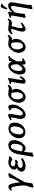

<svg xmlns="http://www.w3.org/2000/svg" viewBox="2278 -3027 999 5595"><g transform="rotate(-90 2777.5 -229.5)"><path d="M129.9 249.5 102.1 224.6Q171.9 25.9 171.9 -35.6Q171.9 -101.6 147.9 -251.5Q124 -401.4 93.8 -402.8Q80.1 -402.8 35.6 -380.9L14.6 -413.6Q82 -485.8 147.5 -485.8Q229 -483.4 262.7 -146Q381.8 -339.8 402.3 -459.5Q450.7 -476.6 510.3 -487.3L532.7 -461.4Q360.4 -195.8 264.2 1.5Q259.8 42 249.5 103.5L229 214.8Q182.1 227.5 129.9 249.5Z M732.9 17.1Q574.2 6.8 574.2 -100.1L575.2 -117.7Q594.7 -206.5 681.2 -240.7Q632.8 -261.2 632.8 -321.8L633.8 -338.9Q642.1 -386.7 700.7 -433.6Q759.3 -480.5 842.8 -485.8Q881.8 -485.8 919.2 -476.3Q956.5 -466.8 967.3 -466.8Q981 -467.8 1002.4 -473.6L1025.9 -446.8Q989.3 -395.5 932.6 -365.7Q853 -417.5 814.9 -417.5Q739.3 -412.1 728.5 -353.5L728 -347.7Q728 -285.2 833.5 -280.3Q878.4 -284.2 903.3 -289.6L919.9 -267.6L877.9 -209.5Q844.2 -219.7 826.2 -219.7Q706.5 -215.8 683.6 -141.1Q682.1 -134.8 682.1 -128.4Q682.1 -71.8 782.7 -65.9Q851.1 -67.4 953.6 -117.7L965.8 -72.8Q859.4 15.1 732.9 17.1Z M1258.8 -65.9Q1326.7 -70.8 1356.2 -143.3Q1385.7 -215.8 1385.7 -296.4Q1385.7 -412.1 1304.2 -415Q1222.7 -407.7 1185.5 -209.5L1163.6 -95.7Q1201.2 -65.9 1258.8 -65.9ZM1028.8 250 1006.3 227.5 1083 -206.1Q1139.2 -470.2 1339.4 -485.8Q1490.2 -483.9 1490.2 -314.9Q1490.2 -197.3 1412.1 -90.1Q1334 17.1 1253.9 17.1Q1190.9 17.1 1156.2 -39.6Q1128.9 111.3 1128.9 175.3Q1128.9 195.8 1133.8 213.4Q1080.6 227.1 1028.8 250Z M1748 -47.4Q1804.2 -47.4 1847.7 -122.8Q1891.1 -198.2 1891.1 -309.1Q1891.1 -424.3 1805.7 -424.3Q1747.6 -424.3 1703.4 -350.6Q1659.2 -276.9 1659.2 -165Q1659.2 -47.4 1748 -47.4ZM1723.1 10.7Q1641.6 10.7 1594.5 -38.3Q1547.4 -87.4 1547.4 -173.3Q1547.4 -293.9 1632.8 -388.2Q1718.3 -482.4 1829.1 -482.4Q1910.2 -482.4 1956.8 -434.6Q2003.4 -386.7 2003.4 -301.3Q2003.4 -174.3 1920.9 -81.8Q1838.4 10.7 1723.1 10.7Z M2228.5 17.1Q2174.3 17.1 2141.4 -25.1Q2108.4 -67.4 2108.4 -129.9Q2108.4 -176.3 2128.7 -261Q2148.9 -345.7 2148.9 -391.6Q2148.9 -415 2142.6 -415Q2128.9 -415 2083 -384.3L2069.8 -424.3Q2162.6 -488.8 2217.8 -488.8Q2242.2 -488.8 2249.3 -475.3Q2256.3 -461.9 2256.3 -437.5Q2256.3 -389.2 2234.1 -287.6Q2211.9 -186 2211.9 -144.5Q2211.9 -101.6 2226.3 -82Q2240.7 -62.5 2261.7 -62.5Q2313 -62.5 2370.1 -146.5Q2427.2 -230.5 2427.2 -321.8Q2427.2 -413.1 2364.3 -421.9L2356 -454.1Q2419.9 -480.5 2465.8 -489.3Q2505.9 -476.6 2516.4 -439Q2526.9 -401.4 2526.9 -367.7Q2526.9 -230.5 2430.7 -106.7Q2334.5 17.1 2228.5 17.1Z M2774.4 -58.6Q2823.2 -58.6 2855 -108.4Q2886.7 -158.2 2886.7 -263.7Q2886.7 -340.8 2864.7 -395Q2821.3 -403.3 2793.9 -403.3Q2746.6 -403.3 2713.6 -349.9Q2680.7 -296.4 2680.7 -211.9Q2680.7 -150.4 2708.7 -104.5Q2736.8 -58.6 2774.4 -58.6ZM2745.6 17.1Q2668.5 17.1 2624.5 -42.7Q2580.6 -102.5 2580.6 -184.6Q2580.6 -288.6 2658.7 -388.7Q2736.8 -488.8 2840.8 -488.8Q2872.1 -488.8 2925.3 -479.7Q2978.5 -470.7 3006.3 -470.7Q3042.5 -470.7 3083 -507.3L3105.5 -474.1Q3040 -381.8 2986.8 -381.8Q2952.6 -381.8 2943.4 -383.3Q2985.4 -340.8 2985.4 -257.3Q2985.4 -150.9 2907.2 -66.9Q2829.1 17.1 2745.6 17.1Z M3202.1 17.1Q3136.7 17.1 3136.7 -61Q3136.7 -91.3 3162.4 -231.4Q3188 -371.6 3188 -388.7Q3188 -404.3 3179.7 -406.7Q3168.9 -410.2 3119.1 -410.2L3124.5 -447.3Q3208.5 -461.4 3271.5 -488.8H3307.1Q3244.1 -129.4 3244.1 -96.7Q3244.1 -74.7 3250 -74.7Q3271.5 -74.7 3320.3 -157.2L3356 -123.5Q3285.2 17.1 3202.1 17.1Z M3562.5 -74.7Q3622.6 -75.7 3700.2 -211.9L3701.2 -253.4Q3701.2 -330.6 3682.9 -372.8Q3664.6 -415 3631.8 -415Q3587.9 -414.1 3547.9 -348.6Q3507.8 -283.2 3507.8 -181.2Q3507.8 -133.8 3523.4 -104.2Q3539.1 -74.7 3562.5 -74.7ZM3737.3 17.1Q3693.4 17.1 3693.4 -49.3V-86.4Q3606.4 17.1 3532.2 17.1Q3463.4 17.1 3433.1 -32.5Q3402.8 -82 3402.8 -140.1Q3402.8 -274.4 3485.6 -380.1Q3568.4 -485.8 3666 -485.8Q3719.2 -485.8 3750.5 -441.4Q3781.7 -397 3782.7 -373Q3796.9 -419.4 3802.2 -462.4Q3869.6 -472.7 3931.2 -489.3L3942.4 -454.1Q3856.4 -413.6 3788.6 -234.9V-128.4Q3788.6 -70.8 3803.2 -70.8Q3822.3 -72.8 3867.7 -89.8L3872.6 -48.8Q3792.5 11.7 3737.3 17.1Z M4230.5 -58.6Q4279.3 -58.6 4311 -108.4Q4342.8 -158.2 4342.8 -263.7Q4342.8 -340.8 4320.8 -395Q4277.3 -403.3 4250 -403.3Q4202.6 -403.3 4169.7 -349.9Q4136.7 -296.4 4136.7 -211.9Q4136.7 -150.4 4164.8 -104.5Q4192.9 -58.6 4230.5 -58.6ZM4201.7 17.1Q4124.5 17.1 4080.6 -42.7Q4036.6 -102.5 4036.6 -184.6Q4036.6 -288.6 4114.7 -388.7Q4192.9 -488.8 4296.9 -488.8Q4328.1 -488.8 4381.3 -479.7Q4434.6 -470.7 4462.4 -470.7Q4498.5 -470.7 4539.1 -507.3L4561.5 -474.1Q4496.1 -381.8 4442.9 -381.8Q4408.7 -381.8 4399.4 -383.3Q4441.4 -340.8 4441.4 -257.3Q4441.4 -150.9 4363.3 -66.9Q4285.2 17.1 4201.7 17.1Z M4727.5 17.1Q4694.8 17.1 4674.3 -8.3Q4653.8 -33.7 4653.8 -76.2Q4653.8 -151.9 4739.3 -400.4Q4719.7 -402.3 4695.3 -402.3Q4643.6 -402.3 4588.9 -359.9L4572.8 -397.5Q4650.4 -488.8 4717.3 -488.8Q4757.8 -488.8 4825.4 -479.2Q4893.1 -469.7 4935.5 -469.7Q4971.7 -469.7 5010.7 -508.8L5034.7 -475.1Q4968.3 -380.9 4916 -380.9Q4875.5 -380.9 4813.5 -389.6Q4755.9 -188 4755.9 -118.2Q4755.9 -89.4 4763.9 -78.4Q4772 -67.4 4777.8 -67.4Q4805.7 -67.4 4897.5 -126.5L4916.5 -89.8Q4792.5 17.1 4727.5 17.1Z M5334 220.2 5305.7 195.8Q5320.3 129.9 5334 51.3L5396 -301.3Q5401.9 -332.5 5401.9 -355.5Q5401.9 -409.2 5369.6 -409.2Q5304.2 -407.2 5210.9 -294.4L5180.7 -121.6Q5172.4 -71.8 5171.4 -11.7Q5120.6 2.9 5080.6 20L5052.7 -4.9Q5064.5 -47.4 5077.6 -115.7L5117.7 -340.8Q5121.6 -363.8 5121.6 -378.9Q5121.6 -399.4 5117.2 -402.8Q5104.5 -410.6 5058.1 -413.6L5065.4 -449.7Q5140.6 -462.9 5210.4 -494.6L5233.9 -465.8L5220.2 -368.7Q5300.3 -487.3 5407.2 -492.2Q5508.8 -492.2 5508.8 -388.2Q5508.8 -367.7 5505.4 -343.3L5450.2 -30.3Q5429.7 85.9 5429.7 138.2Q5429.7 166.5 5441.9 183.1Q5386.7 196.8 5334 220.2ZM5334 -512.7 5301.8 -531.7Q5324.2 -641.1 5372.1 -709.5L5456.1 -694.3L5466.8 -669.4Q5389.6 -627.4 5334 -512.7Z"/></g></svg>

Font: Kelvinch
Style: Bold Italic
Weight: 700
Italic angle: -10°
Designer: Paul James Miller
Foundry: High-Logic / Made with FontCreator
Version: Version 3.30 September 23, 2016